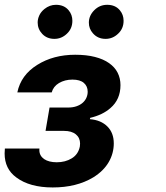

<svg xmlns="http://www.w3.org/2000/svg" viewBox="-26 -785 706 815"><path d="M422.2 -620Q388.8 -620 368.3 -643.8Q351.2 -663 351.2 -688.9Q351.2 -718.8 374.3 -741.8Q397 -764.6 429 -764.6Q463.8 -764.6 483 -741.1Q498.6 -722.3 498.6 -696.7Q498.6 -663.4 475.1 -641.7Q452.4 -620 422.2 -620ZM204.9 -620Q173.3 -620 153.4 -641Q133.9 -661.6 133.9 -689.3Q133.9 -704.5 140.8 -719.6Q147.7 -734.7 162.6 -746.8Q184.7 -764.6 211.6 -764.6Q246.4 -764.6 265.6 -741.1Q281.2 -722.3 281.2 -696.7Q281.2 -663.4 257.8 -641.7Q235.1 -620 204.9 -620ZM197.8 10.7Q99.8 10.7 43 -32Q-6.4 -68.2 -6.4 -133.5Q-6.4 -143.1 -5.3 -154.5H141.3L141 -148.1Q141 -135.7 146.3 -126.1Q151.6 -116.5 161.4 -109.7Q171.2 -103 184.8 -99.6Q198.5 -96.2 214.8 -96.2Q251.1 -96.2 278.1 -112.6Q306.1 -129.3 312.9 -163Q313.9 -169.4 313.9 -175.4Q313.9 -199.9 296 -214.7Q278.1 -229.4 245.7 -229.4H167.3L184.3 -328.5H262.8Q282.7 -328.5 298.3 -333.8Q313.9 -339.1 324.6 -348.4Q335.2 -357.6 340.7 -369.9Q346.2 -382.1 346.2 -395.6Q346.2 -419 329.9 -433.1Q313.6 -447.1 281.6 -447.1Q249.3 -447.1 224.4 -432.5Q200.3 -418 193.5 -392.8H47.6Q62.9 -466.6 132.1 -509.6Q200.6 -552.6 293 -552.6Q340.9 -552.6 377 -543.3Q413 -534.1 437.1 -517Q461.3 -500 473.4 -476.2Q485.4 -452.4 485.4 -423.7Q485.4 -362.9 442.8 -326.3Q409.8 -297.2 356.9 -284.8L355.5 -279.1Q402.3 -275.6 430 -247.9Q457 -220.9 457 -176.1Q457 -155.9 451.7 -135.8Q446.4 -115.8 435.7 -97.3Q425.1 -78.8 408.6 -62.3Q392 -45.8 369.7 -32Q298.7 10.7 197.8 10.7Z"/></svg>

Font: Linik Sans
Style: Bold Italic
Weight: 700
Italic angle: 9°
Designer: Fonts by Rasmus Andersson / Changes by Cristiano Sobral with parts from Marc Monis
Foundry: rsms
Version: Version 3.020; ttfautohint (v1.6)